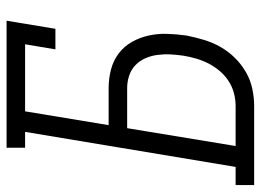

<svg xmlns="http://www.w3.org/2000/svg" viewBox="-152 -652 775 570"><g transform="rotate(-90 235.0 -367.5)"><path d="M-30 0V-55H24L128 -680H81V-735H458L434 -590H373L388 -680H189L148 -432H258Q286 -432 313 -425Q340 -418 361 -402Q382 -386 395 -363Q408 -340 414 -313Q420 -286 419 -257.5Q418 -229 414 -201Q409 -176 401.5 -150.5Q394 -125 381 -101.5Q368 -78 348.5 -58Q329 -38 305.5 -24.5Q282 -11 256 -5.5Q230 0 205 0ZM86 -55H205Q224 -55 243 -60Q262 -65 279 -76Q296 -87 309 -102.5Q322 -118 331 -135.5Q340 -153 345.5 -172Q351 -191 354 -209Q357 -229 358 -248.5Q359 -268 356.5 -287Q354 -306 346.5 -323Q339 -340 326 -352.5Q313 -365 295 -371Q277 -377 258 -377H139Z"/></g></svg>

Font: Iosevka Slab Light
Style: Italic
Weight: 300
Italic angle: -9°
Monospace: yes
Designer: Belleve Invis
Foundry: Belleve Invis
Version: Version 11.1.1; ttfautohint (v1.8.3)